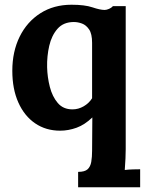

<svg xmlns="http://www.w3.org/2000/svg" viewBox="-20 -536 613 811"><path d="M310 255V190Q338 190 350 179Q362 168 365.5 147.5Q369 127 369 101L370 -40Q338 -9 303.5 3.5Q269 16 234 16Q174 16 128.5 -15Q83 -46 57.5 -103Q32 -160 32 -237Q32 -318 63 -381Q94 -444 150.5 -480Q207 -516 282 -516Q338 -516 370.5 -505Q403 -494 422 -494Q430 -494 440.5 -498.5Q451 -503 457 -510H511V94Q511 108 510 133.5Q509 159 507 182Q523 180 542.5 179.5Q562 179 572 179V255ZM286 -74Q311 -74 333.5 -87Q356 -100 369 -121V-355Q369 -393 356.5 -411.5Q344 -430 326.5 -436.5Q309 -443 292 -443Q248 -443 223 -414.5Q198 -386 188 -342.5Q178 -299 179 -252Q180 -210 190.5 -169Q201 -128 224 -101Q247 -74 286 -74Z"/></svg>

Font: Lora
Style: Weight 700
Weight: 700
Designer: Olga Karpushina, Alexei Vanyashin (Cyrillic)
Foundry: Cyreal
Version: Version 3.001